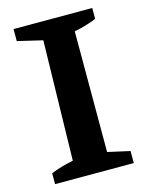

<svg xmlns="http://www.w3.org/2000/svg" viewBox="-103 -723 602 787"><g transform="rotate(-15 198.0 -329.0)"><path d="M32 0V-46Q56 -56 79.5 -62.5Q103 -69 127 -74L138 -582L32 -607V-658H366V-612Q345 -603 321 -596Q297 -589 272 -584V-72L366 -51V0Z"/></g></svg>

Font: Piazzolla 24pt
Style: Bold
Weight: 700
Designer: Juan Pablo del Peral
Foundry: Huerta Tipografica
Version: Version 2.005